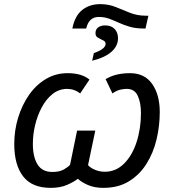

<svg xmlns="http://www.w3.org/2000/svg" viewBox="-20 -899 838 929"><path d="M330 -761Q342 -822 377.5 -850.5Q413 -879 465 -879Q506 -879 540 -865Q574 -851 609 -837Q644 -823 686 -823H698L684 -761H676Q637 -761 608 -769.5Q579 -778 555 -789Q531 -800 508 -808.5Q485 -817 458 -817Q410 -817 397 -761ZM426 -605 434 -642Q491 -662 491 -687Q491 -695 485.5 -699.5Q480 -704 472 -707Q462 -712 452 -718Q442 -724 442 -739Q442 -756 454.5 -766Q467 -776 489 -776Q518 -776 534.5 -759Q551 -742 551 -714Q551 -677 520 -649Q489 -621 426 -605ZM225 10Q135 10 92 -45.5Q49 -101 49 -202Q49 -269 68 -330.5Q87 -392 121 -440.5Q155 -489 202.5 -517Q250 -545 307 -545Q375 -545 413 -514L368 -447Q340 -469 303 -469Q264 -468 233.5 -443.5Q203 -419 182 -379.5Q161 -340 150 -294Q139 -248 139 -203Q139 -140 161.5 -103.5Q184 -67 233 -67Q268 -67 289 -79Q310 -91 319 -102L353 -267H441L406 -100Q417 -87 439.5 -77.5Q462 -68 487 -68Q541 -68 580.5 -107.5Q620 -147 641 -212Q662 -277 662 -352Q662 -402 646.5 -435.5Q631 -469 593 -469Q579 -469 561.5 -465Q544 -461 524 -447L491 -516Q518 -532 547 -538.5Q576 -545 609 -545Q680 -545 716.5 -492.5Q753 -440 753 -357Q753 -290 737.5 -224.5Q722 -159 688.5 -106Q655 -53 603.5 -21.5Q552 10 480 10Q437 10 405 -4Q373 -18 357 -34Q336 -18 303.5 -4Q271 10 225 10Z"/></svg>

Font: Manna Sans
Style: Italic
Weight: 400
Italic angle: -12°
Designer: Monotype Design Team
Foundry: Monotype Imaging Inc.
Version: Version 2.001.1; ttfautohint (v1.8.2)